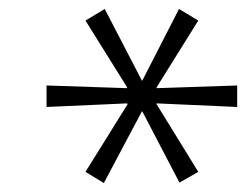

<svg xmlns="http://www.w3.org/2000/svg" viewBox="-20 -732 550 429"><path d="M212 -323 171 -348 265 -499 264 -501 84 -493V-541L264 -535V-537L171 -686L214 -712L297 -552H298L380 -712L423 -686L330 -537V-535L510 -541V-493L330 -501V-499L423 -348L381 -324L298 -483H297Z"/></svg>

Font: Nunito Sans 7pt Expanded ExtraLight
Style: Italic
Weight: 250
Width: 7
Italic angle: -9°
Designer: Vernon Adams
Foundry: Vernon Adams
Version: Version 3.101;gftools[0.9.27]